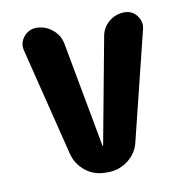

<svg xmlns="http://www.w3.org/2000/svg" viewBox="-65 -583 629 645"><g transform="rotate(-10 250.0 -260.0)"><path d="M400.4 -519.5Q426.8 -519.5 442.4 -498.5Q458 -477.5 452.1 -453.1L360.4 -82Q351.6 -45.9 321.3 -22.9Q291 0 253.9 0H244.1Q206.1 0 176.8 -22.9Q147.5 -45.9 137.7 -82L45.9 -451.2Q39.1 -477.5 56.2 -498.5Q73.2 -519.5 99.6 -519.5Q129.9 -519.5 153.8 -500Q177.7 -480.5 183.6 -450.2L250 -90.8Q250 -89.8 251 -89.8Q252 -89.8 252 -90.8L319.3 -452.1Q324.2 -481.4 347.2 -500.5Q370.1 -519.5 400.4 -519.5Z"/></g></svg>

Font: Rounded-X Mgen+ 1mn bold
Style: Bold
Weight: 700
Designer: [Source Han Sans]
Ryoko NISHIZUKA  (kana & ideographs); Paul D. Hunt (Latin, Greek & Cyrillic); Wenlong ZHANG  (bopomofo
Version: Version 1.059.20150602